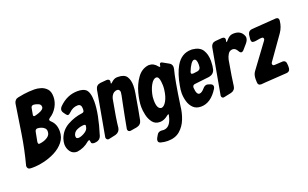

<svg xmlns="http://www.w3.org/2000/svg" viewBox="-153 -1239 3141 1959"><g transform="rotate(-20 1417.5 -260.0)"><path d="M8 4H-5Q-36 4 -44 -7.5Q-52 -19 -52 -30L-51 -41L-50 -43Q-9 -198 15.5 -355.5Q40 -513 64 -670Q67 -689 80 -703Q93 -717 112 -720L178 -732Q234 -740 294 -740Q327 -740 363.5 -728.5Q400 -717 426 -688.5Q452 -660 452 -604Q452 -547 422 -495Q392 -443 343 -413Q330 -404 330 -395Q330 -384 345 -372Q392 -328 392 -251Q392 -185 353 -136.5Q314 -88 254 -57Q194 -26 128 -11Q62 4 8 4ZM203 -484Q213 -484 251 -497Q308 -517 308 -546Q308 -572 283 -583Q258 -594 234 -596Q207 -596 203 -571L191 -505Q190 -502 190 -497Q190 -484 203 -484ZM154 -201 179 -205Q216 -212 246 -233Q276 -254 276 -291Q276 -314 262 -327.5Q248 -341 228.5 -348Q209 -355 189 -356Q164 -356 159 -329L139 -224Q139 -216 141 -208.5Q143 -201 154 -201Z M488 7Q440 7 415 -28.5Q390 -64 390 -107V-110Q390 -133 401 -168Q431 -251 507.5 -293Q584 -335 667 -345Q690 -348 691 -369L692 -386Q692 -436 653 -436Q600 -436 558 -394Q541 -377 529 -377Q519 -377 509 -390.5Q499 -404 489.5 -417.5Q480 -431 480 -444V-447Q480 -464 498 -484Q587 -573 701 -573Q758 -573 787 -551Q827 -519 827 -414Q827 -283 759 -65Q746 -26 703 -19L682 -17Q667 -17 658 -23Q649 -29 649 -45.5Q649 -62 641 -62Q634 -62 623 -54Q565 -3 488 7ZM548 -121Q574 -121 611 -141.5Q648 -162 656 -188L660 -205Q661 -208 661 -213Q661 -222 656 -224Q651 -226 643 -226Q606 -225 568.5 -208.5Q531 -192 523 -152Q523 -144 524.5 -135.5Q526 -127 533.5 -124Q541 -121 548 -121Z M834 -3Q809 -3 806 -31Q806 -36 894 -521Q904 -566 950 -572L1019 -578Q1051 -578 1051 -553Q1051 -549 1049.5 -542.5Q1048 -536 1048 -533Q1048 -528 1050 -528Q1055 -528 1063 -536Q1095 -567 1125 -568H1139Q1207 -568 1232 -530Q1257 -492 1257 -430Q1257 -394 1249 -348Q1218 -164 1200 -75Q1190 -29 1143 -19Q1076 -7 1071 -7Q1043 -7 1042 -36Q1042 -43 1067 -169L1095 -309Q1114 -395 1114 -412Q1114 -426 1106 -436Q1098 -446 1084 -446Q1069 -446 1049 -435Q1023 -416 1013 -378Q974 -173 965 -77Q957 -33 912 -20Q838 -3 834 -3Z M1395 220Q1358 220 1321 210Q1308 206 1302.5 200.5Q1297 195 1296 189.5Q1295 184 1295 180V179Q1295 167 1303 153Q1311 139 1319 125Q1334 98 1367 98L1391 100Q1456 100 1484 14Q1495 -24 1495 -28Q1495 -34 1491 -34Q1487 -34 1476 -26Q1431 11 1386 11Q1335 11 1307 -25Q1279 -61 1268 -110Q1257 -159 1257 -199Q1257 -263 1279.5 -347.5Q1302 -432 1348.5 -497Q1395 -562 1466 -573L1477 -574Q1528 -574 1564 -527Q1572 -518 1576 -518Q1584 -518 1584 -535Q1586 -556 1601 -556Q1607 -556 1614 -552L1682 -514Q1707 -498 1707 -468Q1707 -459 1705 -450Q1677 -349 1637 -70Q1630 1 1604 67Q1578 133 1527.5 176.5Q1477 220 1395 220ZM1452 -119Q1480 -124 1504.5 -167.5Q1529 -211 1538 -281Q1541 -298 1541 -330Q1541 -346 1538 -369Q1532 -429 1503 -429Q1470 -429 1440 -374Q1413 -323 1403 -257Q1401 -237 1401 -220Q1401 -119 1452 -119Z M1834 7Q1781 7 1750 -23.5Q1719 -54 1706 -99.5Q1693 -145 1693 -189Q1693 -225 1702 -269Q1723 -390 1768 -469Q1828 -573 1935 -573H1945Q2025 -566 2056 -517.5Q2087 -469 2087 -396Q2087 -371 2084 -345L2077 -306Q2063 -259 2012 -250L1855 -232Q1826 -230 1826 -200Q1831 -123 1863 -123Q1876 -123 1890 -132.5Q1904 -142 1914 -154Q1931 -174 1942.5 -179Q1954 -184 1963 -184Q1968 -184 1972 -183Q1976 -182 2001 -174Q2013 -169 2019.5 -162Q2026 -155 2026 -142Q2026 -132 2018 -118Q1940 7 1834 7ZM1873 -338 1921 -344Q1950 -350 1955 -377Q1957 -391 1957 -405Q1957 -467 1927 -467Q1911 -467 1891 -438.5Q1871 -410 1853 -363Q1851 -357 1851 -352Q1851 -342 1858 -340Q1865 -338 1873 -338Z M2082 -2Q2072 -2 2065 -9Q2058 -16 2058 -29Q2058 -32 2147 -525Q2157 -567 2199 -572L2272 -578Q2304 -578 2304 -553L2303 -544L2301 -537L2300 -527Q2300 -524 2300.5 -523.5Q2301 -523 2302 -523Q2307 -523 2317 -536Q2353 -579 2386 -580L2402 -581Q2478 -581 2503 -517Q2507 -509 2507 -498Q2507 -471 2483 -442L2438 -390Q2424 -373 2410 -373Q2397 -373 2385 -394Q2365 -432 2335 -433Q2301 -433 2283.5 -404.5Q2266 -376 2260 -345Q2227 -158 2217 -73Q2211 -32 2168 -20Q2086 -2 2082 -2Z M2488 3Q2452 3 2452 -33Q2451 -42 2451 -64Q2451 -114 2473 -144L2664 -403Q2671 -411 2673 -421Q2673 -441 2656 -441Q2633 -441 2626 -439L2608 -436Q2585 -431 2567 -431Q2548 -431 2543 -441Q2538 -451 2538 -467Q2540 -480 2541 -492.5Q2542 -505 2544 -517Q2552 -555 2591 -559L2856 -578Q2887 -578 2887 -549Q2887 -541 2886 -539Q2880 -476 2843 -422L2669 -176Q2663 -169 2660 -158Q2660 -136 2680 -136Q2704 -136 2726.5 -138.5Q2749 -141 2770 -141Q2809 -141 2809 -94L2810 -81Q2810 -55 2808 -49Q2802 -18 2768 -16Q2652 -10 2536 -1Q2496 3 2488 3Z"/></g></svg>

Font: Bangerz
Style: Bold
Weight: 700
Designer: vernon adams
Foundry: Vernon Adams
Version: Version 2.10;February 7, 2025;FontCreator 13.0.0.2683 64-bit